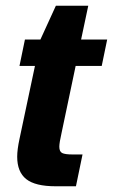

<svg xmlns="http://www.w3.org/2000/svg" viewBox="-20 -650 394 670"><path d="M40 -103Q40 -128 48 -165L102 -420H48L67 -512H121L175 -630H288L263 -512H354L335 -420H244L195 -187Q187 -152 187 -138Q187 -121 197 -116Q207 -111 233 -111H268L245 0H174Q103 0 71.5 -25Q40 -50 40 -103Z"/></svg>

Font: Decalotype
Style: Bold Italic
Weight: 700
Italic angle: -12°
Designer: Alfredo Marco Pradil
Foundry: Alfredo Marco Pradil
Version: Version 1.0